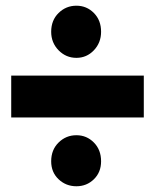

<svg xmlns="http://www.w3.org/2000/svg" viewBox="-20 -648 546 676"><path d="M249 -444.3Q212.4 -444.3 186.3 -470.9Q160.2 -497.6 160.2 -536.1Q160.2 -576.7 186.3 -602.3Q212.4 -627.9 249 -627.9Q285.2 -627.9 310.5 -602.3Q335.9 -576.7 335.9 -536.1Q335.9 -497.6 310.5 -470.9Q285.2 -444.3 249 -444.3ZM249 7.8Q212.4 7.8 186.3 -16.8Q160.2 -41.5 160.2 -80.1Q160.2 -120.6 186.3 -146.2Q212.4 -171.9 249 -171.9Q285.2 -171.9 310.5 -146.2Q335.9 -120.6 335.9 -80.1Q335.9 -41.5 310.5 -16.8Q285.2 7.8 249 7.8ZM19.5 -234.4V-381.8H486.3V-234.4Z"/></svg>

Font: Reddit Sans Condensed Black
Style: Regular
Weight: 900
Designer: Stephen Hutchings
Foundry: Reddit
Version: Version 1.014